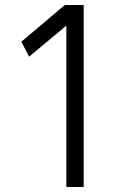

<svg xmlns="http://www.w3.org/2000/svg" viewBox="-20 -753 481 773"><path d="M316.9 0H247.1V-649.9L97.2 -524.9L65.9 -585L241.2 -732.9H316.9Z"/></svg>

Font: Kreadon
Style: Regular
Weight: 400
Designer: kohakuno
Foundry: StudioGnu
Version: Version 1.000;Glyphs 3.1.2 (3151)